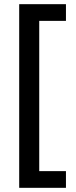

<svg xmlns="http://www.w3.org/2000/svg" viewBox="-20 -739 362 920"><path d="M296 161V81H168V-639H296V-719H72V161Z"/></svg>

Font: Noto Sans Lao SemiCondensed Medium
Style: Regular
Weight: 500
Width: 4
Designer: Monotype Design Team
Foundry: Monotype Imaging Inc.
Version: Version 2.003